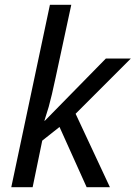

<svg xmlns="http://www.w3.org/2000/svg" viewBox="-20 -780 565 800"><path d="M116 0H27L188 -760H277L212 -458C201 -405 191 -364 183 -335C174 -306 168 -286 165 -277H167L421 -536H525L295 -306L438 0H341L228 -251L156 -194L116 0Z"/></svg>

Font: NameLogos Sans
Style: Italic
Weight: 500
Version: Version 0.1